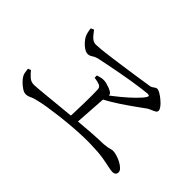

<svg xmlns="http://www.w3.org/2000/svg" viewBox="-94 -946 1188 1188"><g transform="rotate(45 500.0 -352.0)"><path d="M529 -392Q571 -422 611.5 -455.5Q652 -489 683 -519.5Q714 -550 726 -569Q733 -580 730 -584Q727 -588 715 -588Q701 -587 665.5 -582.5Q630 -578 584 -570.5Q538 -563 491 -554Q444 -545 404 -537Q364 -529 342 -524Q323 -519 309 -509Q295 -499 280 -499Q265 -499 247.5 -510.5Q230 -522 216.5 -537.5Q203 -553 196 -566Q191 -575 187 -590.5Q183 -606 181 -625L201 -634Q211 -622 221 -608.5Q231 -595 244.5 -585.5Q258 -576 275 -576Q288 -576 320 -579Q352 -582 395.5 -588Q439 -594 486 -600.5Q533 -607 576 -613.5Q619 -620 651 -625Q683 -630 696 -632Q705 -635 711.5 -639.5Q718 -644 724 -648Q730 -652 738 -652Q745 -652 757.5 -645.5Q770 -639 784 -628.5Q798 -618 811 -605.5Q824 -593 831.5 -581.5Q839 -570 839 -562Q839 -553 832.5 -548Q826 -543 817 -539Q808 -535 798.5 -531Q789 -527 782 -523Q761 -508 723 -480.5Q685 -453 636 -420.5Q587 -388 532 -359ZM184 -52Q169 -52 150.5 -64.5Q132 -77 117 -92.5Q102 -108 96 -119Q90 -129 87.5 -141Q85 -153 83 -174L102 -181Q118 -161 136 -145Q154 -129 181 -129Q192 -129 223.5 -132Q255 -135 302 -139.5Q349 -144 404.5 -149.5Q460 -155 519.5 -160.5Q579 -166 637 -170Q695 -174 745 -175Q766 -177 779 -179.5Q792 -182 799.5 -184.5Q807 -187 813 -187Q829 -187 849 -181Q869 -175 888 -165Q907 -155 920 -142.5Q933 -130 933 -117Q933 -104 925 -97.5Q917 -91 903 -91Q890 -91 864 -97Q838 -103 799 -109.5Q760 -116 709 -117Q677 -119 632 -118Q587 -117 535 -113Q483 -109 432.5 -103Q382 -97 337.5 -90Q293 -83 262 -75Q234 -69 218 -60.5Q202 -52 184 -52ZM475 -137Q476 -166 477.5 -201Q479 -236 479.5 -271.5Q480 -307 480 -337.5Q480 -368 479 -388Q478 -408 461 -415Q444 -422 414 -426V-446Q426 -450 439.5 -453Q453 -456 465 -456Q475 -456 489 -452.5Q503 -449 517.5 -443.5Q532 -438 542.5 -431Q553 -424 553 -417Q555 -409 553.5 -402Q552 -395 550 -387Q548 -379 546 -365Q545 -343 542 -304Q539 -265 536.5 -221Q534 -177 531 -138Z"/></g></svg>

Font: Noto Serif SC
Style: Regular
Weight: 400
Designer: Ryoko NISHIZUKA 西塚涼子 (kana & ideographs); Frank Grießhammer (Latin, Greek & Cyrillic); Wenlong ZHANG 张文龙 (bopomofo); San
Foundry: Adobe
Version: Version 2.002-H1;hotconv 1.1.0;makeotfexe 2.6.0